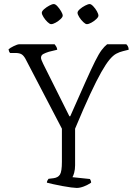

<svg xmlns="http://www.w3.org/2000/svg" viewBox="-20 -926 662 946"><path d="M358 0Q350 0 330 -2.5Q310 -5 286.5 -9.5Q263 -14 242.5 -18.5Q222 -23 211 -26Q211 -32 214 -37Q217 -42 219 -45L244 -48Q266 -51 275.5 -66Q285 -81 285 -129V-292L105 -637Q96 -653 85.5 -659Q75 -665 55 -665H30Q24 -670 22 -683Q28 -689 47 -698.5Q66 -708 76 -708H249Q252 -704 256.5 -697.5Q261 -691 262 -681L221 -671Q205 -666 193.5 -660Q182 -654 182 -641Q182 -637 185 -629Q188 -621 193 -611L322 -353H326Q372 -457 401 -522Q430 -587 448.5 -624Q467 -661 480.5 -679Q494 -697 508 -708H602Q606 -705 610 -698Q614 -691 614 -681L586 -674Q569 -670 553 -661.5Q537 -653 519.5 -632Q502 -611 479 -570.5Q456 -530 424.5 -462.5Q393 -395 350 -292V-112Q350 -91 345.5 -75Q341 -59 337 -53L423 -44Q424 -43 426.5 -37.5Q429 -32 429 -26Q413 -15 393.5 -7.5Q374 0 358 0ZM408 -807Q401 -807 390 -817.5Q379 -828 370.5 -841.5Q362 -855 362 -863Q362 -871 373.5 -881Q385 -891 399.5 -898.5Q414 -906 422 -906Q429 -906 439.5 -895Q450 -884 457.5 -870.5Q465 -857 465 -849Q465 -842 454.5 -832Q444 -822 430.5 -814.5Q417 -807 408 -807ZM232 -807Q225 -807 214 -817.5Q203 -828 194.5 -841.5Q186 -855 186 -863Q186 -871 197.5 -881Q209 -891 223 -898.5Q237 -906 245 -906Q253 -906 263 -895Q273 -884 281 -870.5Q289 -857 289 -849Q289 -842 278.5 -832Q268 -822 254.5 -814.5Q241 -807 232 -807Z"/></svg>

Font: Texturina 72pt ExtraLight
Style: Regular
Weight: 200
Designer: Guillermo Torres Carreño
Foundry: Omnibus-Type
Version: Version 1.002; ttfautohint (v1.8.3)